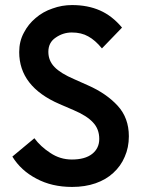

<svg xmlns="http://www.w3.org/2000/svg" viewBox="-20 -738 570 766"><path d="M267.6 7.8Q186.5 7.8 125 -25.4Q63.5 -57.6 29.3 -113.3Q58.6 -137.7 117.2 -186.5Q141.6 -153.3 180.7 -127.9Q219.7 -101.6 266.6 -101.6Q319.3 -101.6 347.7 -124Q376 -146.5 376 -183.6Q376 -223.6 350.6 -250Q326.2 -276.4 273.4 -298.8Q253.9 -306.6 216.8 -323.2Q56.6 -392.6 56.6 -530.3Q56.6 -573.2 75.2 -607.4Q92.8 -641.6 122.1 -666Q151.4 -691.4 189.5 -704.1Q226.6 -717.8 267.6 -717.8Q330.1 -717.8 378.9 -696.3Q427.7 -674.8 466.8 -627.9Q440.4 -600.6 386.7 -544.9Q359.4 -578.1 332 -592.8Q304.7 -608.4 266.6 -608.4Q231.4 -608.4 202.1 -587.9Q172.9 -568.4 172.9 -531.2Q172.9 -496.1 197.3 -470.7Q221.7 -445.3 276.4 -421.9Q293.9 -414.1 331.1 -397.5Q404.3 -365.2 449.2 -316.4Q494.1 -267.6 494.1 -194.3Q494.1 -149.4 477.5 -112.3Q461.9 -75.2 431.6 -47.9Q403.3 -21.5 361.3 -6.8Q319.3 7.8 267.6 7.8Z"/></svg>

Font: SSportsD
Style: Medium
Weight: 400
Designer: Swiss Typefaces
Version: Version 1.000